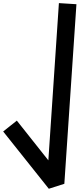

<svg xmlns="http://www.w3.org/2000/svg" viewBox="-20 -1213 502 1208"><path d="M287.1 -25.4Q191.4 -145.5 0 -385.7Q28.3 -408.2 85.9 -454.1Q152.3 -371.1 284.2 -204.1Q306.6 -534.2 350.6 -1193.4Q387.7 -1191.4 460.9 -1186.5Q435.5 -809.6 384.8 -56.6Q352.5 -45.9 287.1 -25.4Z"/></svg>

Font: Hector
Style: bold
Weight: 400
Designer: Cristian Lopez
Version: Version 1.0